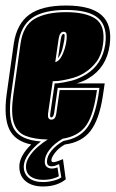

<svg xmlns="http://www.w3.org/2000/svg" viewBox="-27 -521 419 695"><path d="M370 -358Q359 -277 294 -238Q285 -232 274 -227.5Q263 -223 250 -219H352L345 -172Q332 -88 300.5 -47Q269 -6 208 2Q186 14 172.5 31.5Q159 49 159 59Q159 66 167 66Q172 66 184.5 61.5Q197 57 201 55L211 128Q197 140 176 147Q155 154 129 154Q89 154 66 135Q43 116 43 82Q43 62 54.5 41.5Q66 21 86 2Q27 -10 6.5 -53.5Q-14 -97 -3 -179L23 -364Q34 -435 79 -468Q124 -501 212 -501Q302 -501 341 -466Q380 -431 370 -358ZM205 -223Q233 -228 251 -235Q269 -242 285 -252Q343 -288 354 -360Q363 -425 329 -455Q295 -485 212 -485Q130 -485 89 -456Q48 -427 39 -362L13 -177Q1 -90 25 -52Q49 -14 121 -9Q93 13 76 37Q59 61 59 82Q59 108 77.5 123Q96 138 129 138Q147 138 166.5 133Q186 128 195 121L187 73Q180 76 173.5 78.5Q167 81 160 81Q143 81 143 64Q143 45 159 25Q175 5 203 -11Q259 -20 287.5 -57.5Q316 -95 329 -175L333 -203H182L169 -112Q166 -96 159 -96Q156 -96 155 -98.5Q154 -101 155 -110L171 -219Q181 -219 189 -220.5Q197 -222 205 -223ZM212 -477Q284 -477 319.5 -452.5Q355 -428 346 -361Q341 -323 323 -298.5Q305 -274 281 -259Q261 -246 240.5 -240Q220 -234 203 -231Q193 -229 183.5 -228Q174 -227 164 -227L147 -111Q144 -88 159 -88Q174 -88 177 -111L189 -195H324L321 -176Q308 -94 280 -60.5Q252 -27 200 -19Q170 -2 152.5 20.5Q135 43 135 64Q135 77 142.5 83Q150 89 160 89Q168 89 173 87.5Q178 86 181 85L186 117Q180 121 164.5 125.5Q149 130 129 130Q101 130 84 118Q67 106 67 82Q67 64 79.5 45Q92 26 110.5 10Q129 -6 146 -16Q96 -17 65 -29.5Q34 -42 23 -76.5Q12 -111 21 -176L47 -361Q56 -428 98 -452.5Q140 -477 212 -477ZM214 -378Q215 -388 214 -397Q213 -406 203 -406Q189 -406 185 -379L173 -296Q185 -299 193.5 -313Q202 -327 207.5 -345.5Q213 -364 214 -378ZM203 -398Q207 -398 207 -391.5Q207 -385 206 -378Q202 -355 198 -340.5Q194 -326 183 -310L193 -379Q196 -398 203 -398Z"/></svg>

Font: Alumni Sans Collegiate One
Style: Italic
Weight: 400
Italic angle: -8°
Designer: Robert E. Leuschke
Foundry: Robert E. Leuschke
Version: Version 1.100